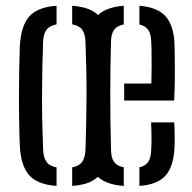

<svg xmlns="http://www.w3.org/2000/svg" viewBox="-20 -626 654 653"><path d="M47.3 -133.1Q45.9 -163.7 45.2 -205.3Q44.4 -247 44.4 -293.1Q44.4 -339.1 45.2 -384.2Q45.9 -429.3 47.3 -466.6Q50.8 -536.5 78.7 -569.1Q106.5 -601.8 172.4 -606.4V-543.2Q148.1 -538.5 137.8 -524.2Q127.4 -509.8 126.5 -482.3Q125.1 -442.4 124.1 -397.9Q123.2 -353.4 123 -306.4Q122.8 -259.4 123.7 -211.8Q124.7 -164.2 126.6 -117.8Q127.6 -90.4 138.1 -75.7Q148.6 -60.9 172.4 -56.7V6.4Q106.4 1.7 78.3 -31.3Q50.2 -64.3 47.3 -133.1ZM225.5 6.4V-56.7Q249.6 -61.4 259.7 -75.9Q269.7 -90.4 270.7 -116.5Q272.2 -161.9 273.1 -207.2Q274.1 -252.5 274.3 -298.3Q274.5 -344.1 273.5 -390.4Q272.6 -436.8 270.7 -484Q269.7 -510.9 259.5 -525Q249.2 -539.1 225.5 -543.3V-606.4Q270 -603.3 296.4 -587.7Q322.9 -572.2 335.3 -542.3Q347.8 -512.5 350 -466.6Q351.4 -432.6 352.2 -390.7Q352.9 -348.7 352.9 -303.8Q352.9 -258.8 352.2 -215Q351.4 -171.2 350 -133.1Q347.7 -87.1 335.2 -57.4Q322.8 -27.8 296.3 -12.2Q269.9 3.3 225.5 6.4ZM277.2 -122.9Q276.1 -158.9 275.4 -203.6Q274.7 -248.3 274.7 -296.5Q274.7 -344.7 275.2 -390.9Q275.7 -437.1 277.2 -475.9Q280.2 -540 309.3 -570.9Q338.3 -601.7 400.9 -606.4V-542.9Q377.7 -538.4 367.9 -524.3Q358.1 -510.2 357.6 -486Q356.1 -440.1 355.6 -394.4Q355.1 -348.7 355.1 -302.9Q355.1 -257 355.6 -210.2Q356.1 -163.3 357.6 -115Q358.1 -88.1 368.6 -74.6Q379 -61.1 400.9 -56.9V6.4Q336.5 1.6 308.3 -29.2Q280.1 -60.1 277.2 -122.9ZM454.1 6.4V-57.2Q474.6 -61.4 483.9 -75.2Q493.2 -88.9 494.2 -115.5Q495.2 -130.5 495.3 -156.1Q495.3 -181.7 493.8 -209.8H572.4Q573.8 -193.1 574.1 -166.1Q574.4 -139 573.4 -122.9Q570.3 -59.9 543.3 -29.1Q516.3 1.8 454.1 6.4ZM402.3 -284V-342H494.8Q495.7 -371 495.7 -400.6Q495.7 -430.3 495.4 -453.3Q495.2 -476.4 494.2 -486Q493.3 -511.9 483.3 -525.3Q473.3 -538.6 454.1 -542.8V-606.4Q515.9 -601.3 543.3 -570.4Q570.6 -539.5 573.4 -478.5Q573.9 -467.3 574.4 -434.9Q574.8 -402.5 574.6 -361.7Q574.3 -321 572.4 -284Z"/></svg>

Font: Big Shoulders Stencil Text Thin
Style: Regular
Weight: 100
Designer: Patric King
Foundry: XO Type Co
Version: Version 2.001